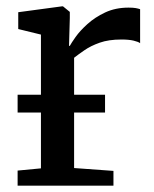

<svg xmlns="http://www.w3.org/2000/svg" viewBox="-20 -585 484 605"><path d="M35.5 0V-47.5L109 -54.5V-476L37.5 -493.5V-546.5L175 -565H178.5L200 -547.5V-528.5L197.5 -440.5H200Q204.5 -449 218.2 -468.5Q232 -488 255.5 -509.2Q279 -530.5 311.5 -545.8Q344 -561 385 -561Q399.5 -561 407.8 -559.5Q416 -558 421.5 -556V-449Q415.5 -453.5 400.8 -457Q386 -460.5 362.5 -460.5Q322.5 -460.5 294.2 -450.5Q266 -440.5 246.8 -427.2Q227.5 -414 213.5 -403V-55.5L337.5 -46.5V0ZM311 -286.5V-230.5H35.5V-286.5Z"/></svg>

Font: Merriweather 24pt
Style: Regular
Weight: 400
Designer: Eben Sorkin
Foundry: Eben Sorkin
Version: Version 2.100